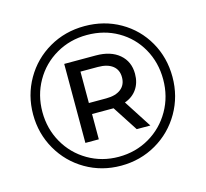

<svg xmlns="http://www.w3.org/2000/svg" viewBox="-102 -819 1006 939"><g transform="rotate(-15 401.0 -350.0)"><path d="M581.5 -657C527.8 -687.7 468 -703 402 -703C336 -703 276 -687.3 222 -656C168 -624.7 125.5 -582 94.5 -528C63.5 -474 48 -414.7 48 -350C48 -285.3 63.5 -226 94.5 -172C125.5 -118 167.8 -75.3 221.5 -44C275.2 -12.7 334.7 3 400 3C465.3 3 525 -12.7 579 -44C633 -75.3 675.7 -118.2 707 -172.5C738.3 -226.8 754 -286.7 754 -352C754 -417.3 738.7 -476.8 708 -530.5C677.3 -584.2 635.2 -626.3 581.5 -657ZM556 -83C509.3 -55.7 457.3 -42 400 -42C343.3 -42 291.7 -55.7 245 -83C198.3 -110.3 161.7 -147.5 135 -194.5C108.3 -241.5 95 -293.3 95 -350C95 -406.7 108.3 -458.5 135 -505.5C161.7 -552.5 198.5 -589.7 245.5 -617C292.5 -644.3 344.7 -658 402 -658C460 -658 512.2 -644.7 558.5 -618C604.8 -591.3 641.2 -554.7 667.5 -508C693.8 -461.3 707 -409.3 707 -352C707 -294.7 693.5 -242.3 666.5 -195C639.5 -147.7 602.7 -110.3 556 -83ZM559 -337C573.7 -358.3 581 -384 581 -414C581 -455.3 566.5 -488.3 537.5 -513C508.5 -537.7 469 -550 419 -550H259V-150H327V-278H419H436L519 -150H588L497 -291C523.7 -300.3 544.3 -315.7 559 -337ZM488.5 -355C470.8 -341 446 -334 414 -334H326V-493H414C446 -493 470.8 -486.2 488.5 -472.5C506.2 -458.8 515 -439.3 515 -414C515 -388.7 506.2 -369 488.5 -355Z"/></g></svg>

Font: Rookery
Style: Regular
Weight: 400
Designer: Ryan Kimball / Julieta Ulanovsky
Foundry: Motorola Mobility LLC.
Version: Version 1.0